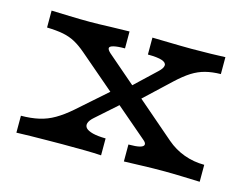

<svg xmlns="http://www.w3.org/2000/svg" viewBox="-67 -521 816 627"><g transform="rotate(15 341.5 -207.5)"><path d="M393 0V-57.3Q418.8 -57.3 431.3 -60.6Q443.7 -63.9 444.7 -70.5Q445.7 -77.2 435.1 -85.5L172 -310.5Q151.5 -328 133.3 -337.9Q115.1 -347.8 92.8 -352.3Q70.4 -356.7 37.5 -357.6V-414.8Q61.9 -414 98.6 -412.8Q135.3 -411.6 168.6 -411.6Q181.8 -411.6 197.6 -412Q213.3 -412.5 237.7 -413.3Q262 -414.1 301 -414.8V-357.6Q275.2 -357.6 262.4 -354.2Q249.6 -350.9 249.4 -345Q249.2 -339.2 259 -330.1L521.3 -104.2Q548.1 -81.2 580.6 -69.3Q613.1 -57.4 649.3 -57.3V0Q626.2 -0.8 590.6 -2Q555 -3.2 523.1 -3.2Q491.2 -3.2 455.2 -2Q419.2 -0.8 393 0ZM29.6 0V-57.2Q63.4 -57.4 90.2 -63.5Q117.1 -69.5 141.7 -83.9Q166.3 -98.2 192.8 -121.3L311.2 -225.8L355.3 -195L261.7 -111.8Q248.6 -100.4 245.4 -90.4Q242.3 -80.5 248.8 -73.3Q255.4 -66.2 272.2 -61.8Q289 -57.5 315.9 -57.2V0Q293.9 -1.6 261.5 -2Q229.2 -2.4 184 -2.4Q161.7 -2.4 133.1 -2Q104.5 -1.7 76.8 -1.3Q49.2 -0.9 29.6 0ZM379.4 -198.5 336.9 -230.4 426.1 -314.6Q440.3 -327.8 440.7 -337.5Q441.2 -347.1 426.3 -352.3Q411.5 -357.4 378.4 -357.6V-414.8Q411.6 -414 433.5 -413.6Q455.4 -413.2 473.2 -412.8Q490.9 -412.4 510 -412.4Q547.1 -412.4 576.6 -413.2Q606.1 -414 625.1 -414.8V-357.6Q596.7 -357.2 573.5 -351.3Q550.4 -345.4 528.7 -331.8Q507.1 -318.1 481.6 -294.3Z"/></g></svg>

Font: Playfair 5pt SemiExpanded Light
Style: Regular
Weight: 300
Width: 6
Designer: Claus Eggers Sørensen
Foundry: Claus Eggers Sørensen
Version: Version 2.203